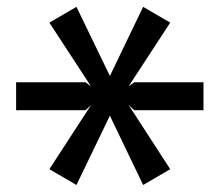

<svg xmlns="http://www.w3.org/2000/svg" viewBox="-20 -555 640 560"><path d="M124 -61.5 245.5 -248.5 229.5 -233.5H27V-315H229.5L245.5 -303L124 -489L203 -535L300.5 -333.5L397.5 -535L476.5 -489L355 -303L371.5 -315H573.5V-233.5H371.5L355 -249L476.5 -61.5L397.5 -15.5L300.5 -217.5L203 -15.5Z"/></svg>

Font: JuliaMono Light
Style: Regular
Weight: 300
Monospace: yes
Designer: cormullion
Foundry: corm
Version: Version 0.054; ttfautohint (v1.8.4)